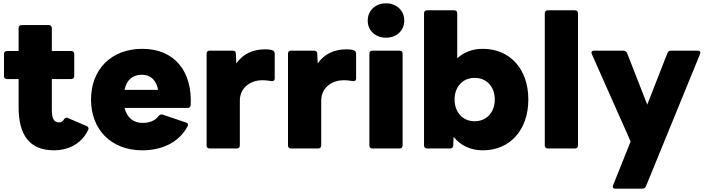

<svg xmlns="http://www.w3.org/2000/svg" viewBox="-20 -852 4253 1156"><path d="M306 53C384 53 467 19 509 -66C511 -70 513 -75 513 -78C513 -85 509 -90 502 -93L390 -141C386 -143 383 -144 380 -144C375 -144 372 -141 368 -137C358 -121 349 -115 336 -115C305 -115 292 -139 292 -189V-376H409C420 -376 427 -383 427 -394V-527C427 -537 420 -545 409 -545H292V-683C292 -694 285 -701 274 -701H110C99 -701 92 -694 92 -683V-545H22C11 -545 4 -537 4 -527V-394C4 -383 11 -376 22 -376H92V-208C92 -39 157 53 306 53Z M837 53C949 53 1055 10 1109 -91C1111 -95 1112 -98 1112 -101C1112 -107 1108 -111 1101 -114L959 -162C950 -164 942 -162 935 -154C914 -125 881 -112 838 -112C782 -112 745 -144 730 -202H1109C1121 -202 1127 -208 1128 -219C1139 -419 1033 -558 837 -558C649 -558 528 -433 528 -253C528 -72 649 53 837 53ZM932 -311H730C742 -371 779 -402 834 -402C887 -402 921 -369 932 -311Z M1242 42H1406C1417 42 1424 35 1424 24V-245C1424 -332 1498 -369 1557 -369C1580 -369 1598 -366 1614 -364C1626 -362 1634 -367 1634 -378V-530C1634 -540 1628 -547 1618 -550C1606 -554 1591 -555 1576 -555C1506 -555 1443 -529 1403 -470L1400 -530C1400 -541 1392 -547 1381 -547H1242C1231 -547 1224 -540 1224 -530V24C1224 35 1231 42 1242 42Z M1732 42H1896C1907 42 1914 35 1914 24V-245C1914 -332 1988 -369 2047 -369C2070 -369 2088 -366 2104 -364C2116 -362 2124 -367 2124 -378V-530C2124 -540 2118 -547 2108 -550C2096 -554 2081 -555 2066 -555C1996 -555 1933 -529 1893 -470L1890 -530C1890 -541 1882 -547 1871 -547H1732C1721 -547 1714 -540 1714 -530V24C1714 35 1721 42 1732 42Z M2304 -625C2366 -625 2414 -666 2414 -728C2414 -790 2366 -832 2304 -832C2242 -832 2194 -790 2194 -728C2194 -666 2242 -625 2304 -625ZM2204 -530V24C2204 35 2211 42 2222 42H2386C2397 42 2404 35 2404 24V-530C2404 -540 2397 -547 2386 -547H2222C2211 -547 2204 -540 2204 -530Z M2887 53C3051 53 3161 -70 3161 -253C3161 -436 3051 -558 2887 -558C2825 -558 2773 -538 2733 -501V-772C2733 -783 2726 -790 2715 -790H2551C2540 -790 2533 -783 2533 -772V24C2533 35 2540 42 2551 42H2690C2701 42 2709 35 2709 24L2711 -28C2753 24 2813 53 2887 53ZM2717 -253C2717 -330 2766 -383 2838 -383C2910 -383 2959 -330 2959 -253C2959 -176 2910 -122 2838 -122C2766 -122 2717 -176 2717 -253Z M3278 42H3442C3453 42 3460 35 3460 24V-772C3460 -783 3453 -790 3442 -790H3278C3267 -790 3260 -783 3260 -772V24C3260 35 3267 42 3278 42Z M3685 284H3849C3858 284 3865 279 3869 270L4195 -527C4196 -530 4197 -533 4197 -535C4197 -542 4191 -547 4182 -547H4020C4010 -547 4003 -542 3999 -534L3877 -222L3755 -534C3750 -542 3743 -547 3735 -547H3557C3547 -547 3541 -542 3541 -535C3541 -532 3542 -530 3543 -527L3777 0L3671 264C3667 275 3672 284 3685 284Z"/></svg>

Font: LINE Seed JP App_OTF ExtraBold
Style: Regular
Weight: 800
Designer: LINE & Fontrix & Fontworks
Version: Version 1.013